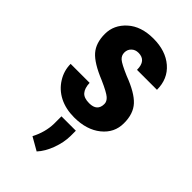

<svg xmlns="http://www.w3.org/2000/svg" viewBox="-243 -610 940 940"><g transform="rotate(45 227.0 -140.5)"><path d="M284.2 -141.6Q284.2 -159.2 267.6 -173.8Q251 -188.5 192.4 -214.4Q107.4 -249 75.2 -286.1Q43 -323.2 43 -385.7Q43 -448.2 92.8 -493.2Q142.6 -538.1 227.5 -538.1Q312.5 -538.1 364.7 -493.2Q417 -448.2 417 -372.6H278.8Q278.8 -437 225.1 -437Q203.1 -437 189 -423.3Q174.8 -409.7 174.8 -388.7Q174.8 -368.2 190.4 -354.5Q206.1 -340.8 264.2 -315.9Q348.6 -284.2 383.8 -246.1Q418.9 -208 418.5 -142.1Q418.5 -76.2 365.2 -33.2Q312 9.8 225.6 9.8Q167.5 9.8 123 -12.7Q79.1 -35.2 53.7 -76.2Q28.3 -116.7 28.3 -163.6H159.7Q161.1 -127.4 176.8 -109.4Q192.4 -91.3 228.5 -91.3Q284.2 -91.3 284.2 -141.6ZM178.2 49.8H277.8V86.9Q277.3 130.9 259.8 178.7Q242.2 226.6 213.9 257.3L146.5 218.8Q176.8 160.6 178.2 101.6Z"/></g></svg>

Font: RobotoCondensed-Bold
Style: Bold
Weight: 700
Designer: Google
Version: Version 2.001240; 2014